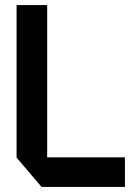

<svg xmlns="http://www.w3.org/2000/svg" viewBox="-20 -733 520 753"><path d="M143 0 45 -115V-116H470V0ZM45 -116V-713H165V-116Z"/></svg>

Font: Foldit Medium
Style: Regular
Weight: 500
Version: Version 1.003